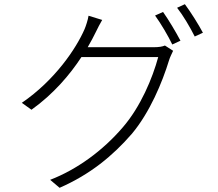

<svg xmlns="http://www.w3.org/2000/svg" viewBox="-20 -846 1040 915"><path d="M398 -621C414 -648 427 -674 439 -698C446 -712 455 -731 467 -751L402 -771C399 -751 389 -721 383 -707C343 -615 242 -464 84 -356L130 -323C235 -398 313 -490 368 -574H734C707 -474 650 -337 565 -239C469 -127 346 -38 219 11L264 49C410 -15 517 -103 609 -209C694 -311 753 -452 786 -560C789 -571 800 -593 805 -604L766 -629C754 -624 738 -621 713 -621ZM719 -772C746 -735 782 -674 801 -634L840 -652C818 -694 782 -754 757 -789ZM824 -809C853 -772 886 -716 908 -672L947 -690C927 -728 888 -790 861 -826Z"/></svg>

Font: Noto Sans Japanese Light
Style: Regular
Weight: 300
Designer: Ryoko NISHIZUKA (kana & ideographs); Paul D. Hunt (Latin, Greek & Cyrillic); Wenlong ZHANG (bopomofo); Sandoll Communica
Foundry: Adobe Systems Incorporated
Version: Version 1.000;PS 1;hotconv 1.0.78;makeotf.lib2.5.61930